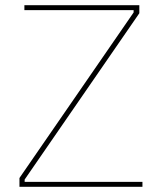

<svg xmlns="http://www.w3.org/2000/svg" viewBox="-20 -720 624 740"><path d="M55 0H529V-19H75V-28L517 -669V-700H74V-681H495V-672L55 -34Z"/></svg>

Font: Fixel Display Thin
Style: Regular
Weight: 100
Designer: AlfaBravo + MacPaw
Foundry: Kyrylo Tkachov, Marchela Mozhyna, Serhii Makarenko, Maria Weinstein, Zakhar Kryvoshyya
Version: Version 1.211